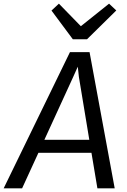

<svg xmlns="http://www.w3.org/2000/svg" viewBox="-54 -1033 696 1053"><path d="M67.2 0H-34L329.6 -747H437.2L575.1 0H480.2L447.6 -195H156.7ZM347.1 -610.4 189.3 -266.1H435.8L378.7 -610.9L372.6 -667.2ZM423.2 -817.6H345.5L228.4 -975.1L269 -1012.9L389.4 -889.3L544.2 -1012.9L583.7 -975.6Z"/></svg>

Font: Merriweather Sans Variable Regular
Style: Italic
Weight: 300
Italic angle: -8°
Designer: Eben Sorkin
Foundry: Eben Sorkin
Version: Version 2.001